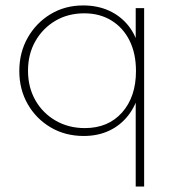

<svg xmlns="http://www.w3.org/2000/svg" viewBox="-20 -490 630 706"><path d="M288 10Q220 10 166.5 -21.5Q113 -53 82 -107Q51 -161 51 -229Q51 -297 82 -351.5Q113 -406 166 -438Q219 -470 286 -470Q339 -470 381.5 -450.5Q424 -431 452.5 -395Q481 -359 492 -309V-152Q480 -102 451.5 -65.5Q423 -29 381.5 -9.5Q340 10 288 10ZM292 -19Q378 -19 429 -76.5Q480 -134 480 -229Q480 -293 456.5 -340.5Q433 -388 390 -414.5Q347 -441 290 -441Q230 -441 183.5 -413.5Q137 -386 110 -338.5Q83 -291 83 -230Q83 -169 110 -121.5Q137 -74 184.5 -46.5Q232 -19 292 -19ZM479 196V-123L488 -237L479 -348V-460H510V196Z"/></svg>

Font: Outfit Thin
Style: Regular
Weight: 100
Designer: Rodrigo Fuenzalida
Foundry: fragTYPE
Version: Version 1.100;gftools[0.9.27]